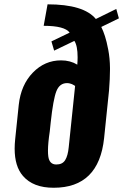

<svg xmlns="http://www.w3.org/2000/svg" viewBox="-20 -861 574 895"><path d="M242.7 -94.2Q271 -94.2 283.7 -114.5Q296.4 -134.8 300.3 -174.3L330.1 -460.4Q329.6 -460.9 324.2 -464.1Q318.8 -467.3 315.4 -468.8Q312 -470.2 305.7 -471.9Q299.3 -473.6 292.5 -473.6Q257.8 -473.6 242.9 -436Q228 -398.4 216.3 -289.6Q214.8 -274.9 211.9 -248Q203.6 -193.4 203.6 -158.2Q203.6 -143.6 205.1 -132.3Q210 -94.2 242.7 -94.2ZM230.5 14.2Q134.8 14.6 86.9 -41Q48.3 -85.4 48.3 -168Q48.3 -189 50.8 -212.4L67.4 -372.1Q77.6 -465.3 133.1 -522.5Q188.5 -579.6 264.6 -579.6Q307.6 -579.6 340.3 -559.6Q341.8 -578.1 341.8 -594.2Q341.8 -647.5 326.7 -670.4L232.4 -625L219.7 -668L304.7 -709Q281.2 -740.7 183.6 -740.7L201.7 -840.8Q370.6 -840.8 426.8 -772.5L522 -819.3L534.2 -775.4L452.1 -735.4Q461.4 -716.8 469.2 -692.6Q477.1 -668.5 484.6 -629.2Q492.2 -589.8 492.7 -544.9Q492.7 -541 492.7 -536.6Q492.7 -494.6 488.3 -439.9L465.3 -217.3Q440.9 14.2 230.5 14.2Z"/></svg>

Font: Oswald
Style: Bold
Weight: 700
Designer: Vernon Adams
Foundry: Vernon Adams
Version: 3.0; ttfautohint (v0.94.23-7a4d-dirty) -l 8 -r 50 -G 200 -x 